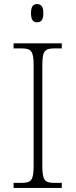

<svg xmlns="http://www.w3.org/2000/svg" viewBox="-20 -928 374 948"><path d="M163 -818C182 -818 194 -828 194 -863C194 -897 182 -908 163 -908C145 -908 133 -897 133 -863C133 -828 145 -818 163 -818ZM47 0H285V-25H251C202 -25 189 -35 189 -109V-605C189 -679 202 -689 251 -689H285V-714H47V-689H84C133 -689 146 -679 146 -605V-109C146 -35 133 -25 84 -25H47Z"/></svg>

Font: Noto Serif Sinhala ExtraLight
Style: Regular
Weight: 200
Designer: Jelle Bosma - Monotype Design Team
Foundry: Monotype Imaging Inc.
Version: Version 2.007